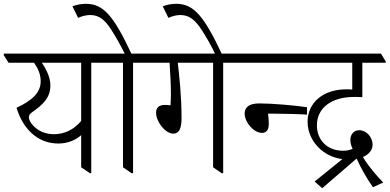

<svg xmlns="http://www.w3.org/2000/svg" viewBox="-51 -905 2049 1010"><path d="M256 -150C303 -150 346 -167 376 -194V-25L422 6H429V-575H543V-582L518 -623H-31V-614L-6 -575H128C149 -545 163 -515 163 -477C163 -418 119 -377 36 -338C69 -228 146 -150 256 -150ZM127 -241C111 -256 101 -274 101 -289C101 -299 106 -306 117 -314C178 -357 214 -392 214 -456C214 -496 195 -537 169 -575H376V-269C339 -224 289 -199 233 -199C191 -199 153 -214 127 -241Z M641 6H649V-575H763V-582L737 -623H640C548 -819 494 -885 401 -885C374 -885 350 -879 330 -872L360 -811C379 -820 403 -826 423 -826C471 -826 501 -801 536 -746C557 -713 580 -673 605 -623H481V-615L506 -575H596V-25Z M861 -202C891 -202 904 -229 904 -284C904 -399 892 -510 884 -575H1070V-25L1115 6H1123V-575H1236V-582L1212 -623H700V-614L725 -575H841C845 -515 848 -460 848 -410C848 -393 847 -367 846 -351C837 -352 826 -353 815 -353C785 -353 770 -338 770 -312C770 -265 818 -202 861 -202Z M1083 -617H1118C1023 -819 969 -885 876 -885C849 -885 824 -879 805 -872L835 -811C854 -820 878 -826 897 -826C945 -826 975 -801 1011 -746C1033 -712 1057 -671 1083 -617Z M1199 -575H1544V-582L1518 -623H1174V-614ZM1327 -206C1353 -206 1363 -225 1363 -254C1363 -272 1361 -293 1359 -307C1370 -307 1381 -307 1392 -307C1444 -307 1520 -305 1564 -302V-341C1497 -351 1380 -361 1313 -361C1260 -361 1236 -341 1236 -308C1236 -262 1283 -206 1327 -206Z M1644 85 1825 -71C1847 -21 1878 33 1911 80L1965 55C1932 22 1888 -29 1858 -79C1894 -94 1909 -120 1909 -144C1909 -183 1877 -220 1839 -220C1811 -220 1792 -199 1792 -169C1792 -154 1796 -138 1804 -122C1790 -116 1774 -112 1754 -112C1671 -112 1616 -168 1616 -246C1616 -335 1690 -395 1811 -395C1823 -395 1838 -395 1855 -394V-575H1978V-582L1953 -623H1495V-614L1520 -575H1802V-434C1792 -435 1781 -435 1770 -435C1649 -435 1567 -365 1567 -264C1567 -207 1594 -156 1633 -121C1664 -93 1704 -74 1750 -68L1604 50Z"/></svg>

Font: Noto Serif Devanagari SemiCondensed Light
Style: Regular
Weight: 300
Width: 4
Designer: Universal Thirst, Indian Type Foundry and the Monotype Design Team
Foundry: Monotype Imaging Inc.
Version: Version 2.004